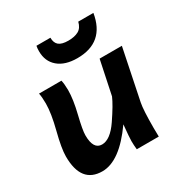

<svg xmlns="http://www.w3.org/2000/svg" viewBox="-173 -870 967 1014"><g transform="rotate(-30 310.5 -363.5)"><path d="M76.2 -512.7H212.9Q218.3 -491.2 218.8 -452.1Q218.8 -396.5 198.5 -313.5Q178.2 -230.5 178.2 -199.2Q178.2 -113.3 231 -113.3Q281.7 -113.3 333.7 -189.9Q385.7 -266.6 402.8 -307.1L445.8 -512.7H581.5L518.1 -203.6Q509.8 -162.6 509.8 -52.7Q509.8 -27.8 510.7 0H376.5Q373.5 -26.9 373.5 -51.3Q373.5 -73.2 380.9 -149.4Q268.1 10.3 162.1 10.3Q33.2 10.3 33.2 -153.8Q33.2 -202.1 57.4 -296.4Q81.5 -390.6 81.5 -449.2Q81.5 -489.3 76.2 -512.7ZM346.2 -573.2Q271.5 -573.2 229.7 -608.9Q188 -644.5 188 -706.1Q188 -724.6 190.9 -738.3H275.9Q275.9 -706.5 293.7 -691.9Q311.5 -677.2 351.1 -677.2Q389.2 -677.2 413.3 -690.4Q437.5 -703.6 445.8 -738.3H538.1Q511.2 -573.2 346.2 -573.2Z"/></g></svg>

Font: Cadman
Style: Bold Italic
Weight: 700
Italic angle: -12°
Designer: Paul James MIller
Foundry: High-Logic / Made with FontCreator
Version: Version 2.114;March 28, 2021;FontCreator 13.0.0.2683 64-bit